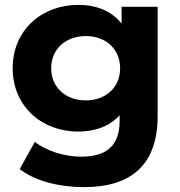

<svg xmlns="http://www.w3.org/2000/svg" viewBox="-20 -566 740 788"><path d="M479 -538V-469C438 -521 376 -546 301 -546C152 -546 32 -443 32 -286C32 -129 152 -26 301 -26C371 -26 430 -48 471 -93V-70C471 27 423 77 313 77C244 77 169 53 123 16L61 128C124 177 223 202 325 202C519 202 627 110 627 -90V-538ZM332 -154C250 -154 190 -207 190 -286C190 -365 250 -418 332 -418C414 -418 473 -365 473 -286C473 -207 414 -154 332 -154Z"/></svg>

Font: AWKNG-Font
Style: Bold
Weight: 700
Designer: Awakening Church
Foundry: Awakening Church
Version: Version 1.700;PS 001.700;hotconv 1.0.88;makeotf.lib2.5.64775